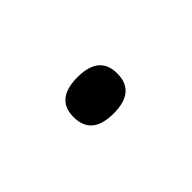

<svg xmlns="http://www.w3.org/2000/svg" viewBox="-27 -464 276 276"><g transform="rotate(45 110.5 -326.5)"><path d="M73.2 -326.7Q73.2 -371.1 109.9 -371.1Q147 -371.1 147 -326.7Q147 -282.2 109.9 -282.2Q73.2 -282.2 73.2 -326.7Z"/></g></svg>

Font: Bpm'online Open Sans Light
Style: Regular
Weight: 300
Foundry: Ascender Corporation
Version: Version 1.10